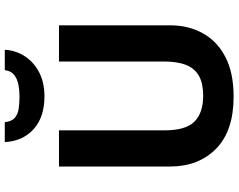

<svg xmlns="http://www.w3.org/2000/svg" viewBox="-116 -862 989 796"><g transform="rotate(-90 378.0 -464.5)"><path d="M670.5 -252Q670.5 -178 638 -118.5Q605.6 -59 540.1 -24.5Q474.7 10 374.8 10Q232.9 10 159 -62.5Q85.1 -135 85.1 -254V-714H235.1V-276.6Q235.1 -188.6 271.3 -152.4Q307.4 -116.2 378.8 -116.2Q429 -116.2 460.2 -133.3Q491.4 -150.4 505.9 -186.5Q520.5 -222.6 520.5 -277.6V-714H670.5ZM569.2 -938.7Q566.2 -890.8 540.8 -853.4Q515.4 -816 473.5 -795.1Q431.7 -774.2 375.8 -774.2Q290 -774.2 240.2 -819Q190.4 -863.9 186.4 -938.7H268.9Q271.9 -910.7 286.4 -897.7Q300.9 -884.7 324.8 -881.1Q348.8 -877.6 376.8 -877.6Q400.8 -877.6 424.3 -882.1Q447.8 -886.6 464.7 -899.6Q481.7 -912.7 484.7 -938.7Z"/></g></svg>

Font: Noto Sans Hebrew
Style: Regular
Weight: 400
Designer: Monotype Design Team
Foundry: Monotype Imaging Inc.
Version: Version 2.003;January 10, 2023;FontCreator 14.0.0.2877 64-bi